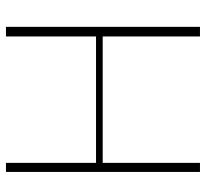

<svg xmlns="http://www.w3.org/2000/svg" viewBox="-44 -666 710 663"><g transform="rotate(-90 311.5 -335.0)"><path d="M549.8 -669.9H516.6V-358.9H80.1V-669.9H48.8V0H80.1V-335.9H516.6V0H549.8Z"/></g></svg>

Font: SaysetthaMai Thin
Style: Regular
Weight: 100
Designer: John M. Durdin
Foundry: Lao Script for Windows
Version: Version 1.101